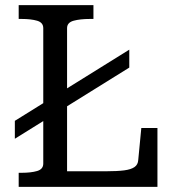

<svg xmlns="http://www.w3.org/2000/svg" viewBox="-20 -730 682 750"><path d="M38 -188 485 -466V-536L38 -258ZM345 -710H53V-656H64Q101 -656 125 -649Q149 -642 149 -620V-91Q149 -69 125 -62Q101 -55 64 -55H53V0H595V-230H532L520 -105Q519 -87 505.5 -77.5Q492 -68 465 -64.5Q438 -61 395 -61H242V-620Q242 -642 267.5 -649Q293 -656 332 -656H345Z"/></svg>

Font: Roboto Serif
Style: Regular
Weight: 400
Designer: Greg Gazdowicz
Foundry: Commercial Type
Version: Version 1.008